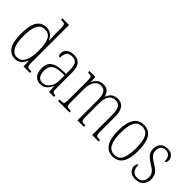

<svg xmlns="http://www.w3.org/2000/svg" viewBox="66 -1561 2372 2372"><g transform="rotate(45 1252.0 -375.0)"><path d="M218 10Q140 10 96 -54.5Q52 -119 52 -267Q52 -415 96 -479.5Q140 -544 219 -544Q271 -544 304 -517.5Q337 -491 355 -447H359Q357 -471 356 -497Q355 -523 355 -548V-656Q355 -693 350 -710Q345 -727 331 -731Q317 -735 290 -735H280V-760H396V-93Q396 -62 401 -47.5Q406 -33 420.5 -29Q435 -25 463 -25H474V0H361L356 -98H354Q335 -49 302.5 -19.5Q270 10 218 10ZM221 -22Q289 -22 322.5 -85.5Q356 -149 356 -265Q356 -386 327 -449Q298 -512 224 -512Q159 -512 126.5 -453Q94 -394 94 -265Q94 -140 127.5 -80.5Q161 -21 221 -22Z M657 10Q603 10 568.5 -28.5Q534 -67 534 -147Q534 -225 581.5 -262.5Q629 -300 728 -304L797 -307V-371Q797 -442 777 -477.5Q757 -513 700 -513Q646 -513 624 -483Q602 -453 602 -393Q569 -393 569 -441Q569 -482 602.5 -512.5Q636 -543 702 -543Q771 -543 804.5 -502.5Q838 -462 838 -372V-107Q838 -54 848.5 -39.5Q859 -25 890 -25H893V0H807L800 -93H797Q784 -66 766 -42.5Q748 -19 721.5 -4.5Q695 10 657 10ZM664 -21Q703 -21 733 -44Q763 -67 780 -104.5Q797 -142 797 -186V-281L732 -278Q645 -274 610.5 -240Q576 -206 576 -145Q576 -92 597 -56.5Q618 -21 664 -21Z M964 0V-25H977Q1007 -25 1021.5 -29Q1036 -33 1040.5 -49Q1045 -65 1045 -100V-433Q1045 -468 1040.5 -485Q1036 -502 1022.5 -506.5Q1009 -511 981 -511H976V-536H1080L1085 -450H1088Q1106 -498 1138 -520.5Q1170 -543 1216 -543Q1265 -543 1293.5 -518Q1322 -493 1334 -446H1336Q1371 -543 1469 -543Q1600 -543 1600 -360V-96Q1600 -63 1605 -48Q1610 -33 1624.5 -29Q1639 -25 1668 -25H1672V0H1559V-361Q1559 -432 1536.5 -471Q1514 -510 1461 -510Q1417 -510 1391.5 -487.5Q1366 -465 1354.5 -427.5Q1343 -390 1343 -345V-99Q1343 -65 1348 -49Q1353 -33 1367.5 -29Q1382 -25 1410 -25H1416V0H1303V-361Q1303 -436 1280.5 -473Q1258 -510 1206 -510Q1164 -510 1137.5 -485Q1111 -460 1098.5 -419Q1086 -378 1086 -331V-99Q1086 -65 1091 -49Q1096 -33 1111.5 -29Q1127 -25 1157 -25H1164V0Z M1923 10Q1840 10 1793.5 -57.5Q1747 -125 1747 -267Q1747 -543 1926 -543Q2101 -543 2101 -267Q2101 -124 2056 -57Q2011 10 1923 10ZM1924 -21Q1999 -21 2029 -85Q2059 -149 2059 -267Q2059 -391 2028.5 -451.5Q1998 -512 1925 -512Q1850 -512 1819 -451Q1788 -390 1788 -267Q1788 -147 1820.5 -84Q1853 -21 1924 -21Z M2323 10Q2278 10 2250 -5.5Q2222 -21 2209 -45Q2196 -69 2196 -94Q2196 -120 2204 -131.5Q2212 -143 2225 -143Q2225 -85 2247.5 -52Q2270 -19 2324 -19Q2373 -19 2399 -48Q2425 -77 2425 -129Q2425 -164 2407.5 -192Q2390 -220 2335 -252Q2289 -281 2261.5 -305Q2234 -329 2222.5 -355.5Q2211 -382 2211 -418Q2211 -475 2245 -508.5Q2279 -542 2336 -542Q2392 -542 2421.5 -514.5Q2451 -487 2451 -449Q2451 -403 2422 -403Q2422 -513 2334 -513Q2289 -513 2268.5 -486.5Q2248 -460 2248 -421Q2248 -378 2273.5 -349Q2299 -320 2352 -289Q2417 -252 2440 -215.5Q2463 -179 2463 -131Q2463 -66 2425 -28Q2387 10 2323 10Z"/></g></svg>

Font: Noto Serif Condensed ExtraLight
Style: Regular
Weight: 200
Width: 3
Designer: Monotype Design Team
Foundry: Monotype Imaging Inc.
Version: Version 2.013; ttfautohint (v1.8.4.7-5d5b)